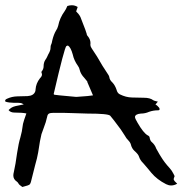

<svg xmlns="http://www.w3.org/2000/svg" viewBox="-21 -725 708 746"><path d="M317.9 -408.7Q313 -415.5 307.1 -421.9Q292.5 -437 288.6 -453.6Q287.1 -461.9 281.7 -469.2Q266.6 -490.2 261.7 -513.2Q253.9 -541.5 243.2 -547.9Q241.7 -547.9 240 -547.4Q238.3 -546.9 236.8 -545.9Q229.5 -540.5 187.5 -359.4Q189 -357.9 190.2 -356.9Q191.4 -356 273.9 -348.6H276.9Q330.1 -352.1 340.3 -354.5L317.4 -408.2ZM317.9 -408.7V-408.2L323.2 -410.2ZM65.9 1.5 62.5 -1Q54.2 -5.9 50.3 -12.7Q48.3 -16.6 44.9 -19Q30.8 -28.3 30.8 -43Q30.8 -49.3 32.7 -56.2Q39.6 -86.4 45.4 -130.4Q51.3 -168.9 58.1 -190.9Q65.4 -218.3 65.9 -228Q67.4 -244.1 73 -259.8Q78.6 -275.4 81.5 -284.2Q65.9 -287.6 35.6 -287.6Q19.5 -287.6 12.2 -297.4Q19.5 -304.2 24.9 -307.4Q30.3 -310.5 40.3 -313Q50.3 -315.4 71.3 -319.3Q68.8 -320.3 66.9 -321.8Q61.5 -325.7 47.9 -325.7H30.8Q14.2 -325.7 0 -330.1Q-1 -332 -1 -334Q-1 -338.4 7.3 -341.8Q25.4 -350.1 46.9 -350.6Q65.9 -351.6 85.9 -351.6Q109.4 -353 115.7 -369.1Q117.2 -373.5 117.2 -377.9Q118.7 -400.9 134.3 -420.9Q142.1 -428.7 142.1 -435.1Q142.1 -438.5 140.1 -443.4V-446.3Q148.4 -456.1 148.4 -466.8Q148.4 -481.9 154.8 -491.7Q160.2 -499 163.6 -507.3Q164.6 -510.3 166 -512.7Q175.3 -528.3 175.3 -538.3Q175.3 -548.3 177.7 -552Q180.2 -555.7 182.1 -567.9Q188 -591.8 196.3 -605.5Q202.6 -614.7 205.1 -625Q210.9 -655.3 230.5 -682.1Q234.9 -688 240.7 -701.7Q250 -704.6 257.8 -704.6Q270.5 -704.6 280.8 -697.8L274.9 -680.7L278.8 -676.3Q290 -665.5 294.4 -651.4Q315.4 -598.1 315.7 -594Q315.9 -589.8 318.4 -586.4Q330.6 -572.8 330.6 -557.6Q330.6 -553.7 330.1 -550.3Q330.6 -543.5 335.9 -536.1Q352.1 -512.2 356 -505.4Q376.5 -468.8 400.4 -433.6Q403.3 -429.2 403.8 -424.8Q405.3 -414.1 415.5 -404.8Q425.8 -394 431.6 -377Q435.1 -362.8 444.8 -358.4Q468.3 -346.7 491.7 -346.2Q515.1 -345.7 537.6 -345.2Q562.5 -345.2 574.7 -335.4Q576.7 -333.5 592.3 -330.1L583 -318.8Q585.9 -317.9 590.8 -313.5Q599.1 -306.2 599.1 -301.3Q599.1 -296.4 593.3 -296.4Q574.7 -296.4 558.1 -290.5Q543 -283.7 525.9 -283.7Q504.4 -281.7 503.4 -270.5Q503.9 -263.7 513.2 -248.5Q536.1 -208.5 552.7 -199.2Q560.5 -195.8 560.5 -189.5Q563 -177.7 567.9 -173.8Q581.1 -162.6 585.9 -147.9Q591.3 -137.2 597.7 -127Q601.1 -122.1 604 -116.7Q618.2 -93.3 638.2 -71.8Q646.5 -62.5 651.9 -51.8Q653.8 -47.4 656.2 -43.5Q657.2 -42 657.2 -39.6Q653.8 -32.2 653.8 -28.3Q653.8 -26.4 657.7 -21Q658.2 -21 658.2 -20.5L667.5 -11.2Q655.8 -4.4 644 -4.4Q634.3 -4.4 624.5 -9.3Q588.9 -27.3 566.9 -53.7Q558.1 -63.5 550.8 -73.2Q540 -86.4 535.2 -91.3Q523.4 -102.5 519 -116.7Q516.1 -126 501.5 -138.7Q491.7 -147.9 488.3 -160.6Q486.3 -169.9 480 -176.8Q469.2 -187.5 462.9 -199.7Q459 -206.5 447.8 -222.7Q416.5 -265.1 407.2 -275.4Q398.9 -283.7 319.3 -283.7Q288.6 -284.2 258.3 -285.6Q238.8 -286.6 187.5 -286.6Q174.8 -286.6 169.4 -283.7Q164.1 -280.8 162.6 -272.9Q157.7 -250 148.9 -228Q144 -215.8 140.1 -203.6Q134.8 -184.1 127.4 -133.3Q123.5 -110.4 115.7 -84L99.1 -18.1Q97.7 -12.7 94.7 -8.8Q91.8 -4.9 65.9 1.5Z"/></svg>

Font: Kurland
Style: Regular
Weight: 400
Designer: GGBot
Version: 0.22